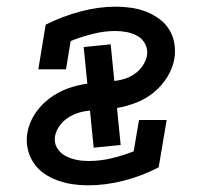

<svg xmlns="http://www.w3.org/2000/svg" viewBox="-20 -548 640 576"><path d="M244 8Q220 8 197 4.5Q174 1 152 -7Q130 -15 111.5 -28Q93 -41 80.5 -60Q68 -79 63 -102Q58 -125 62 -149Q67 -179 84.5 -206Q102 -233 128 -252.5Q154 -272 183 -282.5Q212 -293 242 -297L231 -407L312 -415L323 -305Q340 -307 355.5 -312Q371 -317 385 -327Q399 -337 408.5 -351.5Q418 -366 421 -381Q424 -399 416 -415Q408 -431 393.5 -439.5Q379 -448 361.5 -451.5Q344 -455 326 -455Q293 -455 259 -446.5Q225 -438 192 -425L178 -340H95L117 -474Q167 -499 221 -513.5Q275 -528 328 -528Q351 -528 374.5 -524.5Q398 -521 418.5 -513Q439 -505 457.5 -491.5Q476 -478 487.5 -459.5Q499 -441 503 -418Q507 -395 503 -371Q498 -343 481.5 -316.5Q465 -290 441 -270.5Q417 -251 388.5 -240Q360 -229 331 -224L342 -113L261 -105L250 -216Q233 -215 216.5 -210Q200 -205 185 -195.5Q170 -186 159 -171Q148 -156 145 -139Q142 -120 151 -104.5Q160 -89 176 -80.5Q192 -72 209.5 -68.5Q227 -65 246 -65Q280 -65 314 -73Q348 -81 381 -94L397 -188H480L456 -46Q406 -20 351.5 -6Q297 8 244 8Z"/></svg>

Font: Iosevka Plex Etoile
Style: Italic
Weight: 400
Italic angle: -9°
Designer: Belleve Invis
Foundry: Belleve Invis
Version: Version 25.1.1; ttfautohint (v1.8.4)